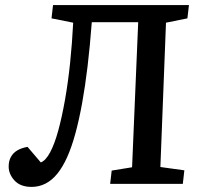

<svg xmlns="http://www.w3.org/2000/svg" viewBox="-20 -721 776 753"><path d="M522 -634H340Q333 -541 323.5 -461.5Q314 -382 302 -316Q290 -250 275.5 -197Q261 -144 243.5 -105Q226 -66 205 -40Q184 -14 158.5 -1Q133 12 104 12Q60 12 37 -13Q14 -38 14 -68Q14 -90 23 -106Q32 -122 48.5 -131.5Q65 -141 88 -145L140 -84Q159 -91 176.5 -123.5Q194 -156 208.5 -209Q223 -262 235 -330Q247 -398 255 -475Q263 -552 267 -632L182 -649L188 -701H721L715 -649L631 -632L609 -66L703 -53L697 0H412L418 -52L498 -65Z"/></svg>

Font: Literata Medium
Style: Italic
Weight: 500
Italic angle: -2°
Designer: Latin by Veronika Burian and Jose Scaglione. Greek by Irene Vlachou. Cyrillic by Vera Evstafieva
Foundry: TypeTogether
Version: Version 3.103;gftools[0.9.29]